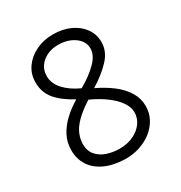

<svg xmlns="http://www.w3.org/2000/svg" viewBox="-184 -910 996 1057"><g transform="rotate(-30 314.5 -382.0)"><path d="M73 -175Q73 -225 95 -267Q117 -309 154.5 -343.5Q192 -378 237 -405Q164 -444 126.5 -489Q89 -534 89 -597Q89 -651 118.5 -692Q148 -733 196.5 -756Q245 -779 303 -779Q364 -779 411.5 -757.5Q459 -736 487 -697.5Q515 -659 515 -609Q515 -550 469.5 -501.5Q424 -453 353 -409Q412 -381 456.5 -346.5Q501 -312 525.5 -271Q550 -230 550 -182Q550 -138 530 -101.5Q510 -65 476 -38.5Q442 -12 398 2Q354 16 306 15Q232 13 179.5 -11.5Q127 -36 100 -78Q73 -120 73 -175ZM145 -172Q145 -130 168.5 -102.5Q192 -75 229.5 -62.5Q267 -50 308 -50Q360 -50 398 -68.5Q436 -87 457.5 -117Q479 -147 479 -184Q479 -216 456.5 -249Q434 -282 392.5 -313Q351 -344 294 -370Q236 -333 203.5 -300Q171 -267 158 -235Q145 -203 145 -172ZM293 -443Q359 -480 402 -523Q445 -566 445 -609Q445 -639 426.5 -662.5Q408 -686 375 -700.5Q342 -715 298 -715Q260 -715 228.5 -700Q197 -685 178.5 -658.5Q160 -632 160 -596Q160 -549 196.5 -509.5Q233 -470 293 -443Z"/></g></svg>

Font: Playpen Sans Light
Style: Regular
Weight: 300
Designer: Laura Meseguer, Veronika Burian, José Scaglione
Foundry: TypeTogether
Version: Version 1.001